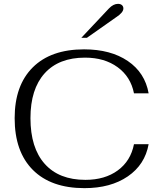

<svg xmlns="http://www.w3.org/2000/svg" viewBox="-20 -966 830 996"><path d="M56 -353Q56 -523 150 -616.5Q244 -710 416 -710Q554 -710 643 -649.5Q732 -589 751 -482H675Q658 -568 590 -617.5Q522 -667 421 -667Q285 -667 211.5 -585.5Q138 -504 138 -353Q138 -199 212 -116Q286 -33 423 -33Q524 -33 591 -82Q658 -131 675 -218H751Q732 -112 643 -51Q554 10 418 10Q245 10 150.5 -84.5Q56 -179 56 -353ZM545 -922Q568 -946 592 -946Q605 -946 612.5 -939.5Q620 -933 620 -922Q620 -901 583 -877L431 -770H402Z"/></svg>

Font: Fahkwang Light
Style: Regular
Weight: 300
Version: Version 1.000; ttfautohint (v1.6)